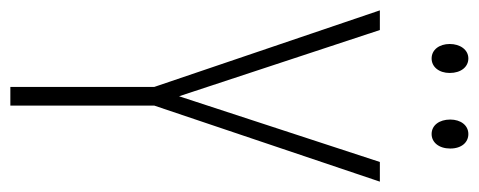

<svg xmlns="http://www.w3.org/2000/svg" viewBox="-297 -628 925 371"><g transform="rotate(90 165.5 -442.5)"><path d="M65 -849C65 -829 76 -814 93 -814C109 -814 121 -828 121 -849C121 -871 109 -885 93 -885C76 -885 65 -869 65 -849ZM211 -850C211 -829 222 -814 239 -814C255 -814 267 -828 267 -850C267 -872 255 -885 239 -885C222 -885 211 -870 211 -850ZM166 -326 38 -714H0L148 -278V0H184V-278L331 -714H293Z"/></g></svg>

Font: Noto Sans Bengali ExtraCondensed ExtraLight
Style: Regular
Weight: 200
Width: 2
Designer: Joana Ranito - Universal Thirst; Jelle Bosma - Monotype Design Team
Foundry: Universal Thirst ehf.
Version: Version 3.000